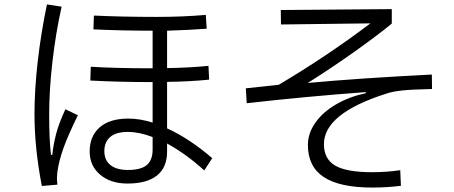

<svg xmlns="http://www.w3.org/2000/svg" viewBox="-20 -804 2040 863"><path d="M215 -108Q220 -155 232.5 -203Q245 -251 274 -313L330 -286Q286 -196 265.5 -139Q245 -82 238 -32Q236 -14 236 -5Q236 8 238 26L168 32Q135 -139 135 -291Q135 -400 149.5 -527.5Q164 -655 191 -784L257 -774Q230 -653 215.5 -525Q201 -397 201 -290Q201 -177 209 -108ZM898 -38Q818 -111 731 -159V-122Q731 -52 686 -15.5Q641 21 553 21Q477 21 430 -19Q383 -59 383 -123Q383 -192 428 -231.5Q473 -271 557 -271Q609 -271 666 -253V-435Q516 -435 386 -442L388 -504Q498 -497 666 -497V-666Q528 -666 400 -672L402 -734Q534 -728 686 -728Q799 -728 905 -737L909 -675Q831 -669 731 -666V-498Q824 -499 917 -508L920 -446Q829 -437 731 -436V-227Q832 -181 934 -93ZM666 -188Q606 -211 554 -211Q501 -211 475 -188Q449 -165 449 -125Q449 -84 476.5 -62Q504 -40 555 -40Q613 -40 639.5 -62Q666 -84 666 -132Z M1779 -39 1782 31Q1721 39 1653 39Q1507 39 1435.5 -8Q1364 -55 1364 -152Q1364 -206 1398.5 -254Q1433 -302 1492.5 -336Q1552 -370 1624 -385V-390Q1353 -370 1089 -340L1085 -407L1233 -423Q1449 -551 1645 -699L1243 -694L1242 -759L1741 -763V-698Q1674 -643 1572.5 -571Q1471 -499 1363 -431Q1587 -452 1921 -469L1922 -404Q1834 -402 1789.5 -397.5Q1745 -393 1716 -383Q1436 -294 1436 -156Q1436 -89 1487 -59.5Q1538 -30 1652 -30Q1718 -30 1779 -39Z"/></svg>

Font: IBM Plex Sans JP
Style: Regular
Weight: 400
Designer: Mike Abbink; Paul van der Laan; Pieter van Rosmalen; Wujin Sim; Yejin Wi; Jinhee Kim; Boomi Park; Yona Kim; Kichan Ma
Foundry: Sandoll Inc.
Version: Version 1.000